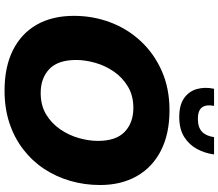

<svg xmlns="http://www.w3.org/2000/svg" viewBox="-80 -894 985 866"><g transform="rotate(90 413.0 -460.5)"><path d="M51 -301Q51 -386 79.5 -463Q108 -540 163.5 -600.5Q219 -661 298 -696.5Q377 -732 477 -732Q583 -732 658.5 -693.5Q734 -655 774 -584.5Q814 -514 814 -419Q814 -349 795.5 -285Q777 -221 741.5 -167Q706 -113 653.5 -72.5Q601 -32 534.5 -10Q468 12 388 12Q282 12 206.5 -25.5Q131 -63 91 -133Q51 -203 51 -301ZM250 -311Q250 -229 291 -190Q332 -151 399 -151Q455 -151 495.5 -175.5Q536 -200 563 -239.5Q590 -279 602.5 -324Q615 -369 615 -409Q615 -491 574 -530Q533 -569 466 -569Q411 -569 370 -544.5Q329 -520 302 -480.5Q275 -441 262.5 -396Q250 -351 250 -311ZM507 -776Q453 -776 422 -798Q391 -820 381 -856Q371 -892 380 -933H457Q450 -897 464 -878.5Q478 -860 515 -860Q554 -860 573.5 -878.5Q593 -897 598 -933H676Q671 -893 652 -857Q633 -821 597.5 -798.5Q562 -776 507 -776Z"/></g></svg>

Font: Kufam ExtraBold
Style: Italic
Weight: 800
Italic angle: -11°
Designer: Artur Schmal
Foundry: Original Type
Version: Version 1.301; ttfautohint (v1.8.3)